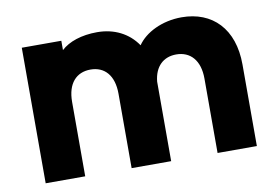

<svg xmlns="http://www.w3.org/2000/svg" viewBox="-64 -665 1113 770"><g transform="rotate(-10 492.0 -280.5)"><path d="M64 -552V0H225V-303C225 -378 262 -418 320 -418C377 -418 414 -378 414 -303V0H575V-324C581 -385 617 -418 669 -418C726 -418 764 -378 764 -303V0H924V-332C924 -478 841 -561 716 -561C636 -561 567 -526 535 -479C499 -532 441 -561 372 -561C308 -561 256 -543 225 -514V-552Z"/></g></svg>

Font: Malmofest
Style: Bold
Weight: 700
Designer: Jonny Pinhorn (Poppins), Kolossal
Version: Version 1.004;Glyphs 3.1.2 (3151)